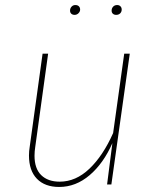

<svg xmlns="http://www.w3.org/2000/svg" viewBox="-20 -732 616 762"><path d="M95 -115Q95 -132 98 -150L149 -519H171L120 -150Q117 -131 117 -114Q117 -63 143.5 -37Q170 -11 217 -11Q281 -11 335 -62.5Q389 -114 429 -204L473 -519H495L422 0H405L426 -164Q391 -84 336 -37Q281 10 215 10Q158 10 126.5 -22.5Q95 -55 95 -115ZM258 -690Q258 -699 264 -705.5Q270 -712 279 -712Q288 -712 293 -707Q298 -702 298 -694Q298 -686 291.5 -679.5Q285 -673 276 -673Q268 -673 263 -677.5Q258 -682 258 -690ZM423 -690Q423 -699 429 -705.5Q435 -712 445 -712Q453 -712 458 -707Q463 -702 463 -694Q463 -685 457 -679Q451 -673 441 -673Q433 -673 428 -677.5Q423 -682 423 -690Z"/></svg>

Font: Fira Sans Thin
Style: Italic
Weight: 250
Italic angle: -8°
Designer: Carrois Corporate & Edenspiekermann AG
Foundry: Carrois Corporate GbR & Edenspiekermann AG
Version: Version 4.203